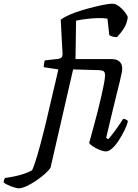

<svg xmlns="http://www.w3.org/2000/svg" viewBox="-188 -820 745 1040"><path d="M-168 168Q-168 160 -165.5 153Q-163 146 -161 144Q-137 141 -110.5 135.5Q-84 130 -58.5 121.5Q-33 113 -14 102Q-9 92 -1.5 70.5Q6 49 14.5 20.5Q23 -8 31.5 -40.5Q40 -73 48 -105Q56 -137 63 -165Q69 -190 77 -225.5Q85 -261 94 -298Q103 -335 110.5 -368Q118 -401 123 -422Q128 -443 128 -444L49 -456Q49 -468 51 -478.5Q53 -489 55 -493L128 -501Q139 -503 144 -507.5Q149 -512 151 -524L141 -713Q159 -727 188.5 -740Q218 -753 253 -763.5Q288 -774 322 -782.5Q356 -791 382 -795.5Q408 -800 420 -800Q439 -800 458 -785Q477 -770 490 -752.5Q503 -735 504 -726Q499 -690 482 -664.5Q465 -639 446 -619Q430 -619 419.5 -622.5Q409 -626 404 -630L394 -719Q371 -723 341.5 -722Q312 -721 281.5 -717.5Q251 -714 224 -708L221 -500H416Q445 -500 459.5 -486.5Q474 -473 474 -449Q474 -441 471 -424.5Q468 -408 461.5 -381Q455 -354 444.5 -312.5Q434 -271 420 -212Q406 -153 387 -73L398 -66Q407 -75 422.5 -95Q438 -115 453.5 -137.5Q469 -160 479 -176Q488 -176 495.5 -172Q503 -168 505 -163Q500 -142 486.5 -114.5Q473 -87 456 -60.5Q439 -34 420.5 -17Q402 0 386 0Q371 0 350.5 -8.5Q330 -17 314 -28Q298 -39 295 -46Q297 -53 304 -78.5Q311 -104 321 -140.5Q331 -177 341.5 -218.5Q352 -260 361 -299Q370 -338 375.5 -368Q381 -398 381 -411Q381 -428 374 -433.5Q367 -439 349 -440L208 -444L86 87Q80 99 59.5 118Q39 137 11.5 156Q-16 175 -42.5 187.5Q-69 200 -87 200Q-93 200 -104.5 197Q-116 194 -129 189Q-142 184 -152.5 178.5Q-163 173 -168 168Z"/></svg>

Font: Texturina 12pt Medium
Style: Italic
Weight: 500
Italic angle: -11°
Designer: Guillermo Torres Carreño
Foundry: Omnibus-Type
Version: Version 1.002